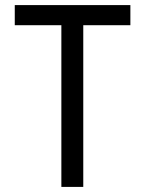

<svg xmlns="http://www.w3.org/2000/svg" viewBox="-20 -734 570 754"><path d="M221 0H307V-635H492V-714H38V-635H221Z"/></svg>

Font: Noto Sans Mono Condensed
Style: Regular
Weight: 400
Width: 3
Designer: Monotype Design Team
Foundry: Monotype Imaging Inc.
Version: Version 2.014